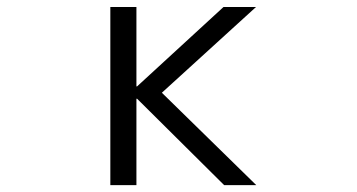

<svg xmlns="http://www.w3.org/2000/svg" viewBox="-20 -540 1040 560"><path d="M379.9 -252H377.9V0H301.8V-519.5H377.9V-288.1H379.9L631.8 -519.5H726.6L452.1 -269.5L727.5 0H633.8Z"/></svg>

Font: GenEi Gothic M SemiLight
Style: Regular
Weight: 350
Designer: o_tamon (Modified); [Source Han Sans]
Ryoko NISHIZUKA  (kana & ideographs); Paul D. Hunt (Latin, Greek & Cyrillic); Wenl
Version: Version 1.1a;Original Version 1.004